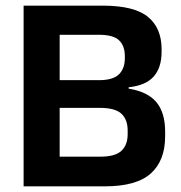

<svg xmlns="http://www.w3.org/2000/svg" viewBox="-20 -659 640 679"><path d="M156.5 0V-105H335.5Q387.5 -105 409.5 -125.8Q431.5 -146.5 431.5 -185V-197Q431.5 -236.5 409.2 -257Q387 -277.5 333 -277.5H155V-375.5H330Q379.5 -375.5 400.5 -396Q421.5 -416.5 421.5 -453.5V-460Q421.5 -497 401 -516.5Q380.5 -536 330 -536H154V-639H343.5Q454.5 -639 503 -599.5Q551.5 -560 551.5 -485V-476.5Q551.5 -419.5 523.2 -388Q495 -356.5 435 -350.5V-345.5Q502.5 -334.5 533.2 -297.5Q564 -260.5 564 -193.5V-177Q564 -91 513.2 -45.5Q462.5 0 350.5 0ZM63.5 0V-639H191V0Z"/></svg>

Font: Anek Gurmukhi Medium SemiBold
Style: Regular
Weight: 600
Version: Version 1.003